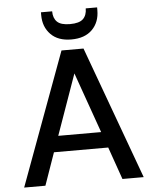

<svg xmlns="http://www.w3.org/2000/svg" viewBox="-60 -959 803 1008"><g transform="rotate(-5 341.5 -454.5)"><path d="M26 0 284 -700H400L656 0H544L484 -171H198L138 0ZM228 -255H454L341 -574ZM341 -753Q271 -753 232.5 -792.5Q194 -832 194 -894V-909H253Q253 -873 273 -853.5Q293 -834 341 -834Q390 -834 410 -853.5Q430 -873 430 -909H490V-894Q490 -831 451 -792Q412 -753 341 -753Z"/></g></svg>

Font: DeepMind Sans Medium
Style: Regular
Weight: 500
Designer: Jonny Pinhorn / Modifications: Colophon Foundry
Foundry: Colophon Foundry
Version: Version 1.002; ttfautohint (v1.8.2)